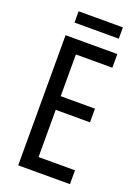

<svg xmlns="http://www.w3.org/2000/svg" viewBox="-159 -922 721 990"><g transform="rotate(20 201.0 -426.5)"><path d="M357 0H73V-714H357V-639H157V-410H345V-335H157V-76H357ZM337 -853V-791H94V-853Z"/></g></svg>

Font: Noto Sans Malayalam ExtraCondensed
Style: Regular
Weight: 400
Width: 2
Designer: Jelle Bosma - Monotype Design Team
Foundry: Monotype Imaging Inc.
Version: Version 2.104; ttfautohint (v1.8.4.7-5d5b)